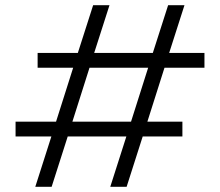

<svg xmlns="http://www.w3.org/2000/svg" viewBox="-20 -720 848 740"><path d="M116 0H179L241 -194H467L405 0H468L530 -194H683V-251H548L614 -459H768V-516H632L691 -700H628L569 -516H343L402 -700H339L280 -516H125V-459H262L196 -251H40V-194H178ZM259 -251 325 -459H551L485 -251Z"/></svg>

Font: Fixel Display Light
Style: Regular
Weight: 300
Designer: AlfaBravo + MacPaw
Foundry: Kyrylo Tkachov, Marchela Mozhyna, Serhii Makarenko, Maria Weinstein, Zakhar Kryvoshyya
Version: Version 1.211